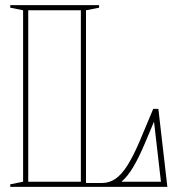

<svg xmlns="http://www.w3.org/2000/svg" viewBox="-20 -728 687 748"><path d="M20 0V-10L70 -20V-688L20 -698V-708H366V-698L315 -688V-15H377Q406 -15 430 -31.5Q454 -48 477 -84.5Q500 -121 525 -180L577 -304H597L632 0ZM90 -20H295V-688H90ZM607 -20 580 -254 545 -171Q522 -116 499.5 -78Q477 -40 453 -20Z"/></svg>

Font: Kalnia Glaze Thin
Style: Regular
Weight: 100
Version: Version 1.110